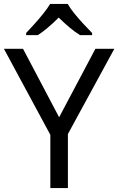

<svg xmlns="http://www.w3.org/2000/svg" viewBox="-20 -964 606 984"><path d="M283 -363 469 -714H566L328 -277V0H238V-273L0 -714H98ZM327 -944Q339 -922 361.5 -894.5Q384 -867 408.5 -840.5Q433 -814 452 -795V-784H390Q364 -800 336 -823.5Q308 -847 281 -874Q254 -847 227 -824Q200 -801 174 -784H114V-795Q133 -815 156.5 -841Q180 -867 202 -894.5Q224 -922 237 -944Z"/></svg>

Font: Noto Sans Khojki
Style: Regular
Weight: 400
Designer: Monotype Design Team
Foundry: Monotype Imaging Inc.
Version: Version 2.003; ttfautohint (v1.8.4.7-5d5b)